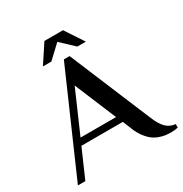

<svg xmlns="http://www.w3.org/2000/svg" viewBox="-185 -947 1040 1091"><g transform="rotate(-30 335.0 -401.0)"><path d="M180.2 -685.1 259.8 -806.2H381.8L461.9 -685.1H405.8L320.8 -765.1L235.8 -685.1ZM626 3.9Q606 3.9 588.6 1.7Q571.3 -0.5 548.8 -8.5Q526.4 -16.6 508.3 -30.3Q490.2 -43.9 471.7 -68.4Q453.1 -92.8 439.9 -126L416 -185.1H144L63 0H14.2L303.2 -660.2H340.8L564 -126Q584.5 -75.7 609.1 -51.5Q633.8 -27.3 669.9 -23.9V-1Q651.4 3.9 626 3.9ZM163.1 -228H396L282.2 -501Z"/></g></svg>

Font: El Messiri SemiBold
Style: Regular
Weight: 600
Designer: Mohamed Gaber
Foundry: Kief Type Foundry
Version: Version 2.007;PS 002.007;hotconv 1.0.88;makeotf.lib2.5.64775